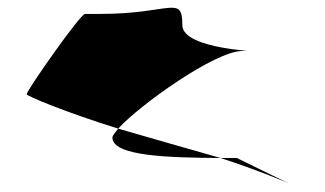

<svg xmlns="http://www.w3.org/2000/svg" viewBox="-20 -514 841 497"><path d="M49 -270C49 -266 142 -226 286 -181C341 -242 537 -382 607 -382C671 -382 452 -384 452 -449C452 -529 422 -478 241 -478H200C188 -478 49 -280 49 -270ZM271 -158C271 -109 420 -106 551 -105C467 -129 372 -156 286 -181C278 -171 271 -163 271 -158ZM551 -105C646 -74 707 -48 726 -40L593 -105ZM726 -40 732 -37Z"/></svg>

Font: Ampere
Style: SCSuExt
Weight: 400
Version: Version 1